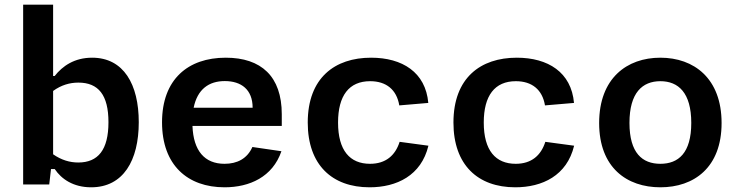

<svg xmlns="http://www.w3.org/2000/svg" viewBox="-20 -785 3140 817"><path d="M570.5 -265C570.5 -425.5 506.5 -539.5 372 -539.5C296.5 -539.5 246 -504 212.5 -461.5H206V-765H78.5V0H189.5L197 -65.5H213C241.5 -23 292 12 368 12C504.5 12 570.5 -102 570.5 -265ZM206 -128.5V-398C240.5 -423 276.5 -433.5 313.5 -433.5C399 -433.5 441.5 -380.5 441.5 -265C441.5 -147.5 397.5 -93.5 313 -93.5C277 -93.5 241 -104 206 -128.5Z M669.5 -264.5C669.5 -82 778.5 12 935.5 12C1042 12 1140 -32 1177.5 -141.5L1054 -159.5C1032 -110 989.5 -88 935.5 -88C850.5 -88 803 -143.5 799 -249H1179V-299C1179 -460 1091.5 -539.5 940.5 -539.5C780 -539.5 669.5 -447.5 669.5 -264.5ZM804 -326.5C820 -405.5 869 -440 936.5 -440C1006.5 -440 1055 -404 1055 -326.5Z M1803 -165 1680.5 -181.5C1662 -123.5 1621.5 -88 1554.5 -88C1469 -88 1418.5 -144.5 1418.5 -263.5C1418.5 -378 1465 -439.5 1555 -439.5C1623.5 -439.5 1668 -403.5 1679 -336.5L1802.5 -347C1791 -477.5 1692 -539.5 1559 -539.5C1405 -539.5 1289.5 -454 1289.5 -263.5C1289.5 -83 1393.5 12 1552.5 12C1668 12 1772.5 -38 1803 -165Z M2423 -165 2300.5 -181.5C2282 -123.5 2241.5 -88 2174.5 -88C2089 -88 2038.5 -144.5 2038.5 -263.5C2038.5 -378 2085 -439.5 2175 -439.5C2243.5 -439.5 2288 -403.5 2299 -336.5L2422.5 -347C2411 -477.5 2312 -539.5 2179 -539.5C2025 -539.5 1909.5 -454 1909.5 -263.5C1909.5 -83 2013.5 12 2172.5 12C2288 12 2392.5 -38 2423 -165Z M3050.5 -261.5C3050.5 -452 2932.5 -539.5 2790 -539.5C2647.5 -539.5 2529.5 -452 2529.5 -261.5C2529.5 -71.5 2647.5 12 2790 12C2932.5 12 3050.5 -71.5 3050.5 -261.5ZM2921.5 -262C2921.5 -133.5 2866.5 -88 2790 -88C2713.5 -88 2658.5 -133.5 2658.5 -262C2658.5 -390.5 2713.5 -439.5 2790 -439.5C2866.5 -439.5 2921.5 -390.5 2921.5 -262Z"/></svg>

Font: Monaspace Neon SemiBold
Style: Regular
Weight: 600
Designer: Riley Cran & the Lettermatic Team
Foundry: Lettermatic
Version: Version 1.200 (Monaspace Neon)